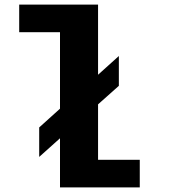

<svg xmlns="http://www.w3.org/2000/svg" viewBox="-20 -820 750 840"><path d="M151.5 -262.5 242.5 -344.5V-679H64V-800H409V-493L500 -575V-444.5L409 -363.5V-121H591.5V0H242.5V-215L151.5 -133.5Z"/></svg>

Font: League Mono
Style: Bold
Weight: 700
Width: 6
Designer: Tyler Finck
Foundry: The League of Moveable Type / Tyler Finck
Version: Version 2.300;RELEASE